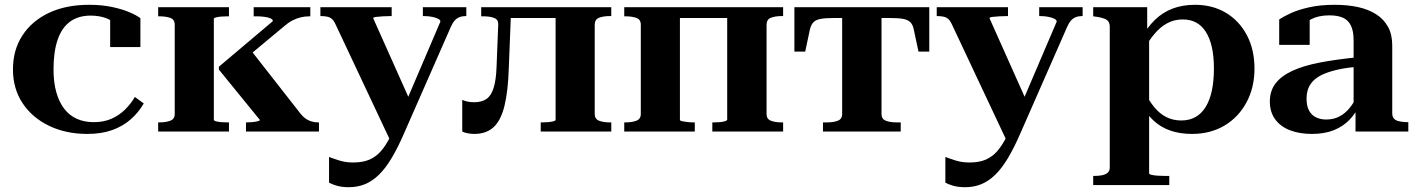

<svg xmlns="http://www.w3.org/2000/svg" viewBox="-20 -548 5904 800"><path d="M371 -39Q412 -39 444 -53Q476 -67 500.5 -91Q525 -115 542 -144L579 -117Q557 -79 524.5 -50.5Q492 -22 447.5 -6Q403 10 343 10Q255 10 185 -23.5Q115 -57 74.5 -117.5Q34 -178 34 -259Q34 -340 73.5 -400.5Q113 -461 184 -494.5Q255 -528 351 -528Q404 -528 446.5 -519Q489 -510 519.5 -497Q550 -484 565 -472V-352H439V-480Q448 -479 455.5 -475Q463 -471 468.5 -464Q474 -457 476 -449Q478 -441 475 -434Q460 -456 429 -469.5Q398 -483 358 -483Q306 -483 271.5 -457.5Q237 -432 220 -382Q203 -332 203 -259Q203 -205 214.5 -164Q226 -123 247.5 -95Q269 -67 300 -53Q331 -39 371 -39Z M708 -73V-445Q708 -467 689.5 -473.5Q671 -480 644 -480H639V-518H934V-480H929Q916 -480 902.5 -479Q889 -478 880 -475.5Q871 -473 871 -470V-49Q871 -45 880 -42.5Q889 -40 902.5 -39Q916 -38 929 -38H934V0H639V-38H644Q671 -38 689.5 -45Q708 -52 708 -73ZM1309 0H1005V-38H1009Q1016 -38 1029 -39Q1042 -40 1052.5 -42.5Q1063 -45 1063 -48L892 -258V-270L1117 -460Q1117 -467 1107 -471.5Q1097 -476 1081 -478Q1065 -480 1047 -480H1037V-518H1273V-480H1268Q1250 -480 1232 -475.5Q1214 -471 1197 -462Q1180 -453 1162 -437L989 -293L1022 -343L1234 -72Q1245 -59 1256 -52Q1267 -45 1279.5 -41.5Q1292 -38 1305 -38H1309Z M1699 -105 1656 -30 1609 44 1377 -449Q1371 -462 1363 -469Q1355 -476 1343.5 -478.5Q1332 -481 1317 -481H1315V-518H1612V-481H1610Q1593 -481 1575.5 -480Q1558 -479 1546.5 -477.5Q1535 -476 1535 -472ZM1666 2Q1639 65 1612.5 109.5Q1586 154 1558.5 180.5Q1531 207 1500.5 219.5Q1470 232 1433 232Q1405 232 1384 226Q1363 220 1351 213V106Q1358 108 1372 113.5Q1386 119 1406 124Q1426 129 1452 129Q1479 129 1502 123Q1525 117 1546 101.5Q1567 86 1586.5 56Q1606 26 1626 -21L1650 -72L1815 -458Q1815 -465 1805 -470Q1795 -475 1779.5 -478Q1764 -481 1746 -481H1742V-518H1923V-481H1920Q1906 -481 1894.5 -476.5Q1883 -472 1874.5 -462.5Q1866 -453 1858 -435Z M2049 -269 2056 -448Q2056 -467 2038.5 -473.5Q2021 -480 1994 -480H1985V-518H2110L2100 -265Q2097 -168 2082 -107Q2067 -46 2036.5 -18Q2006 10 1956 10Q1941 10 1927 7Q1913 4 1906 0V-132Q1912 -129 1924.5 -125.5Q1937 -122 1955 -122Q1988 -122 2007.5 -136Q2027 -150 2037 -182.5Q2047 -215 2049 -269ZM2295 -49V-518H2527V-481H2521Q2494 -481 2476 -474Q2458 -467 2458 -445V-73Q2458 -52 2476 -45Q2494 -38 2521 -38H2527V0H2233V-38H2237Q2250 -38 2263 -39Q2276 -40 2285.5 -42.5Q2295 -45 2295 -49ZM2078 -473V-518H2362V-473Z M2650 -73V-445Q2650 -467 2631.5 -473.5Q2613 -480 2586 -480H2581V-518H2813V-49Q2813 -45 2822 -43Q2831 -41 2844 -39.5Q2857 -38 2870 -38H2875V0H2581V-38H2586Q2613 -38 2631.5 -45Q2650 -52 2650 -73ZM3010 -49V-518H3243V-481H3237Q3210 -481 3192 -474Q3174 -467 3174 -445V-73Q3174 -52 3192 -45Q3210 -38 3237 -38H3243V0H2948V-38H2953Q2965 -38 2978.5 -39Q2992 -40 3001 -43Q3010 -46 3010 -49ZM2755 -473V-518H3077V-473Z M3579 -473V-518H3852V-333H3807L3787 -427Q3783 -446 3772.5 -456Q3762 -466 3742 -469.5Q3722 -473 3686 -473ZM3563 -473H3456Q3421 -473 3400.5 -469.5Q3380 -466 3370 -456Q3360 -446 3355 -427L3335 -333H3290V-518H3563ZM3653 -73Q3653 -52 3671 -45Q3689 -38 3716 -38H3733V0H3409V-38H3426Q3453 -38 3471 -45Q3489 -52 3489 -73V-518H3653Z M4267 -105 4224 -30 4177 44 3945 -449Q3939 -462 3931 -469Q3923 -476 3911.5 -478.5Q3900 -481 3885 -481H3883V-518H4180V-481H4178Q4161 -481 4143.5 -480Q4126 -479 4114.5 -477.5Q4103 -476 4103 -472ZM4234 2Q4207 65 4180.5 109.5Q4154 154 4126.5 180.5Q4099 207 4068.5 219.5Q4038 232 4001 232Q3973 232 3952 226Q3931 220 3919 213V106Q3926 108 3940 113.5Q3954 119 3974 124Q3994 129 4020 129Q4047 129 4070 123Q4093 117 4114 101.5Q4135 86 4154.5 56Q4174 26 4194 -21L4218 -72L4383 -458Q4383 -465 4373 -470Q4363 -475 4347.5 -478Q4332 -481 4314 -481H4310V-518H4491V-481H4488Q4474 -481 4462.5 -476.5Q4451 -472 4442.5 -462.5Q4434 -453 4426 -435Z M4852 223H4535V185H4541Q4559 185 4573 182Q4587 179 4595.5 171.5Q4604 164 4604 150V-436Q4604 -450 4598.5 -458Q4593 -466 4581 -470.5Q4569 -475 4550 -478L4535 -480V-518H4760V-403L4768 -401V174Q4768 178 4778 180.5Q4788 183 4803.5 184Q4819 185 4834 185H4852ZM4947 10Q4896 10 4856 -4Q4816 -18 4786 -46Q4756 -74 4733 -118L4746 -171Q4766 -130 4789 -102Q4812 -74 4840 -60Q4868 -46 4902 -46Q4936 -46 4961.5 -60.5Q4987 -75 5004 -103Q5021 -131 5029.5 -171Q5038 -211 5038 -262Q5038 -313 5029.5 -351Q5021 -389 5004.5 -415Q4988 -441 4964 -454Q4940 -467 4908 -467Q4873 -467 4844 -451.5Q4815 -436 4790.5 -407Q4766 -378 4743 -337L4733 -386Q4760 -434 4792.5 -465.5Q4825 -497 4866.5 -512.5Q4908 -528 4959 -528Q5032 -528 5087.5 -495Q5143 -462 5175 -402Q5207 -342 5207 -262Q5207 -183 5173.5 -121Q5140 -59 5081.5 -24.5Q5023 10 4947 10Z M5643 -310V-270Q5597 -267 5561.5 -259.5Q5526 -252 5500 -241.5Q5474 -231 5457 -216Q5440 -201 5432 -181.5Q5424 -162 5424 -137Q5424 -106 5434.5 -87Q5445 -68 5463.5 -59Q5482 -50 5506 -50Q5537 -50 5561.5 -63Q5586 -76 5605 -100Q5624 -124 5638 -156L5645 -112Q5630 -77 5603 -49Q5576 -21 5537.5 -5.5Q5499 10 5446 10Q5395 10 5355.5 -5Q5316 -20 5293.5 -50.5Q5271 -81 5271 -125Q5271 -169 5294.5 -200Q5318 -231 5364 -252.5Q5410 -274 5480 -287.5Q5550 -301 5643 -310ZM5628 0V-97L5620 -96V-381Q5620 -418 5609 -441Q5598 -464 5576 -474Q5554 -484 5519 -484Q5475 -484 5444.5 -468.5Q5414 -453 5396 -430Q5396 -442 5398.5 -452Q5401 -462 5406.5 -469Q5412 -476 5420 -480Q5428 -484 5437 -486V-361H5310V-467Q5326 -478 5357 -492.5Q5388 -507 5434.5 -517.5Q5481 -528 5542 -528Q5595 -528 5638.5 -518.5Q5682 -509 5714 -488.5Q5746 -468 5763.5 -436Q5781 -404 5781 -359V-76Q5781 -62 5788 -54Q5795 -46 5808 -43Q5821 -40 5839 -39H5848V0Z"/></svg>

Font: Roboto Serif 120pt Expanded SemiBold
Style: Regular
Weight: 600
Width: 7
Designer: Greg Gazdowicz
Foundry: Commercial Type
Version: Version 1.008